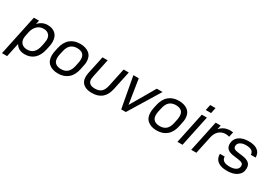

<svg xmlns="http://www.w3.org/2000/svg" viewBox="4 -1639 3869 2746"><g transform="rotate(30 1938.5 -266.5)"><path d="M123 -510.7H208L194.3 -448.2Q259.8 -520.5 350.6 -519.5Q430.7 -519.5 479.5 -474.1Q528.3 -428.7 528.3 -342.8Q528.3 -309.6 521.5 -275.4L507.8 -210.9Q484.4 -101.6 422.9 -46.4Q361.3 8.8 269.5 8.8Q162.1 8.8 115.2 -72.3L66.4 156.2H-18.6ZM422.9 -216.8 434.6 -274.4Q440.4 -304.7 441.4 -328.1Q441.4 -385.7 409.2 -415Q377 -444.3 326.2 -444.3Q261.7 -444.3 218.8 -402.3Q175.8 -360.4 161.1 -291L149.4 -232.4Q144.5 -210.9 143.6 -185.5Q143.6 -130.9 176.3 -99.1Q209 -67.4 265.6 -67.4Q390.6 -66.4 422.9 -216.8Z M614.3 -170.9Q614.3 -204.1 621.1 -239.3L633.8 -300.8Q657.2 -410.2 722.2 -464.8Q787.1 -519.5 887.7 -519.5Q979.5 -519.5 1035.6 -474.6Q1091.8 -429.7 1091.8 -340.8Q1091.8 -310.5 1083 -273.4L1070.3 -210.9Q1047.9 -100.6 981.9 -45.9Q916 8.8 818.4 8.8Q726.6 8.8 670.4 -36.6Q614.3 -82 614.3 -170.9ZM986.3 -218.8 998 -275.4Q1003.9 -301.8 1003.9 -331.1Q1003.9 -389.6 971.2 -417Q938.5 -444.3 879.9 -444.3Q815.4 -444.3 774.9 -409.2Q734.4 -374 717.8 -293L705.1 -236.3Q699.2 -205.1 699.2 -180.7Q699.2 -122.1 733.4 -94.7Q767.6 -67.4 826.2 -67.4Q889.6 -67.4 929.7 -102.5Q969.7 -137.7 986.3 -218.8Z M1186.5 -150.4Q1186.5 -180.7 1193.4 -214.8L1256.8 -510.7H1341.8L1280.3 -217.8Q1272.5 -179.7 1271.5 -161.1Q1271.5 -68.4 1383.8 -68.4Q1452.1 -68.4 1488.8 -101.6Q1525.4 -134.8 1541 -207L1605.5 -510.7H1690.4L1625 -202.1Q1581.1 7.8 1377 7.8Q1286.1 7.8 1236.3 -33.2Q1186.5 -74.2 1186.5 -150.4Z M1766.6 -510.7H1855.5L1918.9 -107.4L2153.3 -510.7H2248L1936.5 0H1860.4Z M2244.1 -170.9Q2244.1 -204.1 2251 -239.3L2263.7 -300.8Q2287.1 -410.2 2352.1 -464.8Q2417 -519.5 2517.6 -519.5Q2609.4 -519.5 2665.5 -474.6Q2721.7 -429.7 2721.7 -340.8Q2721.7 -310.5 2712.9 -273.4L2700.2 -210.9Q2677.7 -100.6 2611.8 -45.9Q2545.9 8.8 2448.2 8.8Q2356.4 8.8 2300.3 -36.6Q2244.1 -82 2244.1 -170.9ZM2616.2 -218.8 2627.9 -275.4Q2633.8 -301.8 2633.8 -331.1Q2633.8 -389.6 2601.1 -417Q2568.4 -444.3 2509.8 -444.3Q2445.3 -444.3 2404.8 -409.2Q2364.3 -374 2347.7 -293L2335 -236.3Q2329.1 -205.1 2329.1 -180.7Q2329.1 -122.1 2363.3 -94.7Q2397.5 -67.4 2456.1 -67.4Q2519.5 -67.4 2559.6 -102.5Q2599.6 -137.7 2616.2 -218.8Z M2896.5 -510.7H2980.5L2873 0H2789.1ZM2931.6 -690.4H3019.5L3000 -596.7H2912.1Z M3125 -510.7H3209L3193.4 -441.4Q3258.8 -519.5 3366.2 -518.6Q3391.6 -518.6 3411.1 -515.6L3392.6 -432.6Q3367.2 -441.4 3333 -442.4Q3268.6 -442.4 3223.6 -402.3Q3178.7 -362.3 3163.1 -289.1L3101.6 0H3016.6Z M3400.4 -155.3H3479.5Q3480.5 -65.4 3610.4 -65.4Q3675.8 -65.4 3713.9 -89.4Q3752 -113.3 3752 -156.2Q3752 -186.5 3731.4 -199.7Q3710.9 -212.9 3666 -218.8L3591.8 -228.5Q3519.5 -236.3 3484.9 -265.6Q3450.2 -294.9 3450.2 -348.6Q3450.2 -427.7 3509.8 -472.7Q3569.3 -517.6 3670.9 -517.6Q3768.6 -517.6 3819.3 -478Q3870.1 -438.5 3870.1 -364.3H3790Q3790 -449.2 3665 -449.2Q3604.5 -449.2 3569.3 -425.3Q3534.2 -401.4 3534.2 -361.3Q3534.2 -335 3553.2 -320.8Q3572.3 -306.6 3614.3 -301.8L3689.5 -292Q3765.6 -282.2 3801.3 -252.4Q3836.9 -222.7 3836.9 -167Q3836.9 -85.9 3774.9 -40Q3712.9 5.9 3605.5 5.9Q3507.8 5.9 3454.1 -34.7Q3400.4 -75.2 3400.4 -155.3Z"/></g></svg>

Font: Dinish Expanded
Style: Italic
Weight: 400
Width: 7
Italic angle: -12°
Designer: Charles Nix
Foundry: Playbeing
Version: Version 2.005; ttfautohint (v1.8.3)